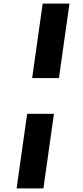

<svg xmlns="http://www.w3.org/2000/svg" viewBox="-20 -865 467 1075"><path d="M160 -428 219 -845H369L310 -428ZM73 190 132 -228H282L223 190Z"/></svg>

Font: Plus Jakarta Sans ExtraBold
Style: Italic
Weight: 800
Italic angle: -8°
Designer: Gumpita Rahayu
Foundry: Tokotype
Version: Version 2.071; ttfautohint (v1.8.4.7-5d5b);gftools[0.9.29]